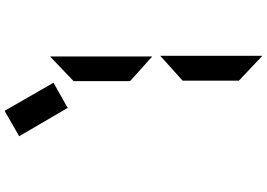

<svg xmlns="http://www.w3.org/2000/svg" viewBox="-184 -815 1168 840"><g transform="rotate(-90 400.0 -395.0)"><path d="M576 169 467 66V-180L576 -278ZM573 -760V-313L465 -410V-657ZM335 -959 458 -745 348 -683 224 -895Z"/></g></svg>

Font: Digital Numbers
Style: Regular
Weight: 400
Version: Version 001.102